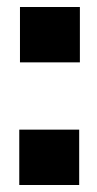

<svg xmlns="http://www.w3.org/2000/svg" viewBox="-20 -528 277 548"><path d="M37 -350H208V-508H37ZM35 0H206V-158H35Z"/></svg>

Font: Decalotype
Style: Bold
Weight: 700
Designer: Alfredo Marco Pradil
Foundry: Alfredo Marco Pradil
Version: Version 1.0